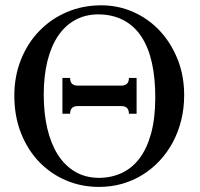

<svg xmlns="http://www.w3.org/2000/svg" viewBox="-20 -698 763 733"><path d="M572.8 -322.3Q573.2 -397.9 560.1 -457.5Q546.9 -517.1 519.8 -558.1Q492.7 -599.1 451.7 -620.8Q410.6 -642.6 356 -643.1Q306.2 -643.1 267.3 -621.8Q228.5 -600.6 201.7 -560.8Q174.8 -521 160.9 -464.1Q147 -407.2 147 -335.9Q147 -265.6 160.6 -207.5Q174.3 -149.4 200.7 -107.7Q227.1 -65.9 266.4 -42.7Q305.7 -19.5 356.9 -19Q404.3 -19 443.8 -37.1Q483.4 -55.2 512 -92.5Q540.5 -129.9 556.4 -187Q572.3 -244.1 572.8 -322.3ZM683.1 -335Q683.1 -284.7 671.9 -239.3Q660.6 -193.8 639.9 -155Q619.1 -116.2 589.8 -84.7Q560.5 -53.2 524.4 -30.8Q488.3 -8.3 446.3 3.7Q404.3 15.6 357.9 15.6Q290.5 15.6 231.7 -9.5Q172.9 -34.7 128.9 -80.6Q85 -126.5 59.8 -190.7Q34.7 -254.9 34.7 -333Q34.7 -407.2 60.1 -470.5Q85.4 -533.7 130.1 -579.8Q174.8 -626 235.4 -651.9Q295.9 -677.7 366.7 -677.7Q431.6 -677.7 489.3 -652.1Q546.9 -626.5 589.8 -580.6Q632.8 -534.7 658 -471.9Q683.1 -409.2 683.1 -335ZM472.2 -263.7Q472.2 -293 442.9 -293H276.9Q247.6 -293 247.6 -263.7H218.3V-400.4H247.6Q247.6 -371.1 276.9 -371.1H442.9Q472.2 -371.1 472.2 -400.4H501.5V-263.7Z"/></svg>

Font: Charis SIL Phon
Style: Italic
Weight: 400
Italic angle: -11°
Foundry: SIL International
Version: Version 5.000